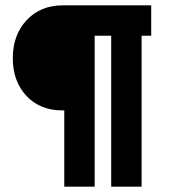

<svg xmlns="http://www.w3.org/2000/svg" viewBox="-20 -700 639 720"><path d="M397 0V-566H335V0H221V-286H214Q130 -286 79 -340.5Q28 -395 28 -482Q28 -569 80 -624.5Q132 -680 216 -680H547V-566H511V0Z"/></svg>

Font: Titillium Web
Style: Bold
Weight: 700
Version: Version 1.001;PS 57.000;hotconv 1.0.70;makeotf.lib2.5.55311